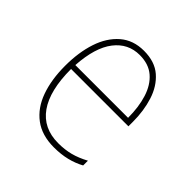

<svg xmlns="http://www.w3.org/2000/svg" viewBox="-149 -663 798 798"><g transform="rotate(45 250.0 -263.5)"><path d="M277 11Q206 11 160 -23.5Q114 -58 92 -119.5Q70 -181 70 -262Q70 -341 90.5 -403Q111 -465 153 -501.5Q195 -538 258 -538Q322 -538 360.5 -504.5Q399 -471 416.5 -416Q434 -361 434 -296V-270H97Q97 -144 143 -79Q189 -14 277 -14Q316 -14 348.5 -22.5Q381 -31 416 -50V-22Q387 -6 352.5 2.5Q318 11 277 11ZM98 -294H408Q408 -357 392.5 -406.5Q377 -456 344 -484.5Q311 -513 258 -513Q190 -513 147.5 -458Q105 -403 98 -294Z"/></g></svg>

Font: Noto Sans Mono ExtraCondensed Thin
Style: Regular
Weight: 100
Width: 2
Designer: Monotype Design Team
Foundry: Monotype Imaging Inc.
Version: Version 2.014; ttfautohint (v1.8.4.7-5d5b)